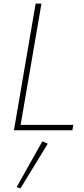

<svg xmlns="http://www.w3.org/2000/svg" viewBox="-20 -720 462 1061"><path d="M177 -700 57 0H380L385 -30H94L209 -700ZM214 61 72 314 93 321 244 74Z"/></svg>

Font: Jost* 200 Thin Italic
Style: Italic
Weight: 200
Italic angle: -10°
Version: Version 3.200; ttfautohint (v0.97) -l 8 -r 50 -G 200 -x 14 -